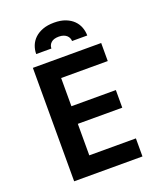

<svg xmlns="http://www.w3.org/2000/svg" viewBox="-150 -920 850 1015"><g transform="rotate(-20 275.0 -412.5)"><path d="M89.8 0V-638.2H474.1V-536.6H211.9V-377.9H461.9V-278.8H211.9V-101.6H474.1V0ZM131.3 -700.7Q131.3 -725.1 140.1 -747.6Q148.9 -770 166.7 -787.1Q184.6 -804.2 211.9 -814.5Q239.3 -824.7 276.4 -824.7Q313.5 -824.7 340.3 -814.2Q367.2 -803.7 384.5 -786.4Q401.9 -769 410.2 -746.6Q418.5 -724.1 418.5 -700.7H333Q333 -708.5 329.6 -716.8Q326.2 -725.1 319.3 -731.7Q312.5 -738.3 301.3 -742.4Q290 -746.6 274.9 -746.6Q245.6 -746.6 231.2 -733.4Q216.8 -720.2 216.8 -700.7ZM0 -638.2Z"/></g></svg>

Font: Code New Roman
Style: Bold
Weight: 700
Monospace: yes
Designer: Sam Radian
Foundry: Code New Roman
Version: Version 1.508 October 19, 2014